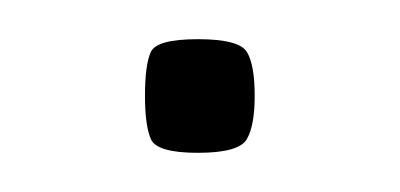

<svg xmlns="http://www.w3.org/2000/svg" viewBox="-20 -308 204 98"><path d="M81 -230Q60 -230 57 -237Q54 -244 54 -259Q54 -275 57 -281.5Q60 -288 81 -288Q102 -288 106 -281.5Q110 -275 110 -259Q110 -244 106 -237Q102 -230 81 -230Z"/></svg>

Font: Smooch Sans Thin Medium
Style: Regular
Weight: 500
Version: Version 1.010